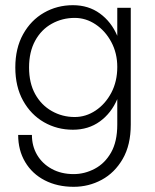

<svg xmlns="http://www.w3.org/2000/svg" viewBox="-20 -490 598 740"><path d="M50 30H103Q103 73 123 107Q143 141 179.5 161Q216 181 264 181Q306 181 345 160.5Q384 140 408 98Q432 56 432 -10V-108Q409 -54 365 -22Q321 10 261 10Q200 10 149.5 -19Q99 -48 69 -102Q39 -156 39 -230Q39 -304 69 -358Q99 -412 149.5 -441Q200 -470 261 -470Q321 -470 365 -438Q409 -406 432 -352V-460H484V-10Q484 69 453 122.5Q422 176 372 203Q322 230 264 230Q201 230 152.5 205Q104 180 77 134.5Q50 89 50 30ZM92 -230Q92 -170 115.5 -127.5Q139 -85 179.5 -62Q220 -39 268 -39Q311 -39 348.5 -64Q386 -89 409 -132.5Q432 -176 432 -232Q432 -285 409 -328Q386 -371 348.5 -396Q311 -421 268 -421Q220 -421 179.5 -398.5Q139 -376 115.5 -333Q92 -290 92 -230Z"/></svg>

Font: Jost* Light
Style: Regular
Weight: 300
Version: Version 3.7